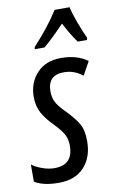

<svg xmlns="http://www.w3.org/2000/svg" viewBox="-99 -814 527 871"><g transform="rotate(-10 164.5 -378.0)"><path d="M100 10Q176 10 217.5 -35Q259 -80 259 -155Q259 -205 241.5 -235Q224 -265 184 -306Q154 -336 144 -357Q134 -378 134 -405Q134 -480 209 -480Q256 -480 295 -449L329 -511Q281 -546 207 -546Q136 -546 95.5 -502Q55 -458 55 -394Q55 -351 72 -319.5Q89 -288 122 -255Q156 -220 167 -198Q178 -176 178 -147Q178 -59 92 -59Q65 -59 36 -69.5Q7 -80 -11 -94V-15Q28 10 100 10ZM97 -606H142Q182 -639 239 -699Q253 -672 267 -648.5Q281 -625 295 -606H338L340 -616Q327 -643 309 -691Q291 -739 286 -766H217Q172 -695 99 -616Z"/></g></svg>

Font: Noto Sans UI Condensed
Style: Italic
Weight: 400
Width: 3
Italic angle: -12°
Designer: Monotype Design Team
Foundry: Monotype Imaging Inc.
Version: Version 1.901